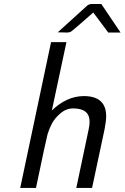

<svg xmlns="http://www.w3.org/2000/svg" viewBox="-20 -931 617 951"><path d="M80.1 0 232.9 -722.2H309.1L236.8 -383.8Q310.1 -454.6 395 -455.1Q505.9 -455.1 505.9 -355Q505.9 -333 498 -291L436 0H357.9L418.9 -289.1Q423.8 -311 423.8 -328.1Q423.8 -394 342.8 -394Q307.6 -394 279.3 -369.6Q251 -345.2 237.5 -319.6Q224.1 -293.9 215.8 -267.1Q210 -248 158.2 0ZM266.1 -771Q410.2 -900.9 413.1 -904.3Q422.9 -911.1 434.1 -911.1H481.9L577.1 -770H516.1L441.9 -869.1Q414.1 -845.2 377.9 -813Q340.8 -780.8 333 -775.4Q325.2 -770 314 -770H305.2Z"/></svg>

Font: CMU Sans Serif
Style: Oblique
Weight: 500
Italic angle: -12°
Version: Version 0.7.0